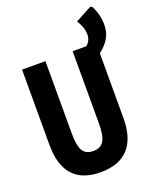

<svg xmlns="http://www.w3.org/2000/svg" viewBox="-168 -1020 914 1127"><g transform="rotate(-20 289.0 -457.0)"><path d="M263 10C422 10 496 -81 496 -243V-648C559 -697 578 -743 578 -799C578 -836 570 -874 548 -918L536 -924L434 -869C457 -833 465 -803 465 -778C465 -751 455 -730 435 -714H350V-264C350 -163 328 -122 264 -122C203 -122 180 -161 180 -263V-714H34V-244C34 -77 109 10 263 10Z"/></g></svg>

Font: Noto Sans Mono Condensed ExtraBold
Style: Regular
Weight: 800
Width: 3
Designer: Monotype Design Team
Foundry: Monotype Imaging Inc.
Version: Version 2.014